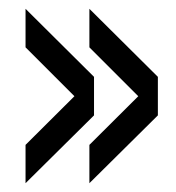

<svg xmlns="http://www.w3.org/2000/svg" viewBox="-20 -530 400 436"><path d="M183 -114V-201L294 -311.5L183 -422.5V-510L338.5 -355.5V-268ZM38 -114V-201L149 -311.5L38 -422.5V-510L193.5 -355.5V-268Z"/></svg>

Font: Big Shoulders Stencil Text Thin Medium
Style: Regular
Weight: 500
Version: Version 2.001